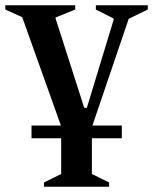

<svg xmlns="http://www.w3.org/2000/svg" viewBox="-50 -474 578 725"><path d="M69 48V0H180L34 -409L-30 -438V-454H234V-438L160 -408V-404L268 -67H278L379 -399V-404L312 -438V-454H508V-438L436 -403L299 0H410V48H297V183L362 215V231H116V215L181 183V48Z"/></svg>

Font: Spectral SemiBold
Style: Regular
Weight: 600
Designer: Jean-Baptiste Levee
Foundry: Production Type
Version: Version 2.001